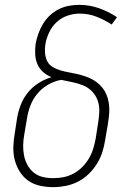

<svg xmlns="http://www.w3.org/2000/svg" viewBox="-20 -763 540 791"><path d="M199 8Q171 8 144 2Q117 -4 96 -19Q75 -34 61 -56.5Q47 -79 40.5 -105Q34 -131 35 -159Q36 -187 41 -215L51 -280Q56 -307 66.5 -333.5Q77 -360 96 -383Q115 -406 140 -421.5Q165 -437 192 -445Q173 -453 157.5 -466.5Q142 -480 134 -499Q126 -518 125 -540Q124 -562 127 -584Q131 -605 138.5 -625.5Q146 -646 157.5 -665Q169 -684 185.5 -699.5Q202 -715 222 -725Q242 -735 263.5 -739Q285 -743 306 -743Q349 -743 388.5 -729Q428 -715 462 -692L440 -662Q411 -681 378 -694Q345 -707 308 -707Q283 -707 258 -698.5Q233 -690 213.5 -672Q194 -654 182.5 -629.5Q171 -605 167 -581Q164 -563 165.5 -544.5Q167 -526 174.5 -511Q182 -496 197 -487Q212 -478 229 -473Q246 -468 263.5 -465Q281 -462 298 -458Q315 -454 331.5 -448.5Q348 -443 363 -434.5Q378 -426 390.5 -414Q403 -402 411.5 -387.5Q420 -373 424.5 -356Q429 -339 430 -321.5Q431 -304 429 -285.5Q427 -267 424 -249L413 -185Q409 -159 401 -134.5Q393 -110 378.5 -87Q364 -64 344 -45Q324 -26 300 -14Q276 -2 250 3Q224 8 199 8ZM199 -29Q220 -29 241 -33Q262 -37 282 -47.5Q302 -58 318 -74Q334 -90 345.5 -109Q357 -128 363.5 -149Q370 -170 374 -191L384 -255Q388 -279 389 -303Q390 -327 382.5 -348.5Q375 -370 359 -386.5Q343 -403 322 -411.5Q301 -420 278 -424.5Q255 -429 232 -434Q204 -429 178 -414Q152 -399 133.5 -376.5Q115 -354 105 -327.5Q95 -301 91 -274L80 -209Q76 -187 75.5 -165Q75 -143 79 -122.5Q83 -102 93 -83.5Q103 -65 119 -52Q135 -39 156 -34Q177 -29 199 -29Z"/></svg>

Font: Iosevka SS04 Extralight
Style: Italic
Weight: 200
Italic angle: -9°
Monospace: yes
Designer: Belleve Invis
Foundry: Belleve Invis
Version: Version 19.0.0; ttfautohint (v1.8.4)